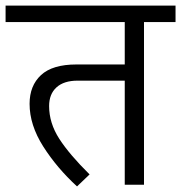

<svg xmlns="http://www.w3.org/2000/svg" viewBox="-40 -662 649 688"><path d="M589 -583H476V0H407V-373H238Q189 -373 162.5 -349Q136 -325 136 -282Q136 -221 172.5 -164.5Q209 -108 281 -37L236 6Q164 -60 115 -137Q66 -214 66 -290Q66 -355 107 -393Q148 -431 234 -431H407V-583H-20V-642H589Z"/></svg>

Font: Martel Sans Light
Style: Regular
Weight: 300
Designer: Dan Reynolds and Mathieu Réguer
Foundry: Dan Reynolds and Mathieu Réguer
Version: Version 1.002; ttfautohint (v1.1) -l 5 -r 5 -G 72 -x 0 -D la